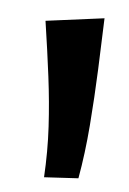

<svg xmlns="http://www.w3.org/2000/svg" viewBox="-76 -691 496 739"><g transform="rotate(10 171.5 -321.5)"><path d="M149 0Q146 -101 132.5 -194.5Q119 -288 98 -385Q77 -482 50 -594L272 -643Q277 -552 282 -444.5Q287 -337 288 -227.5Q289 -118 280 -19Z"/></g></svg>

Font: Marhey Light SemiBold
Style: Regular
Weight: 600
Version: Version 1.000